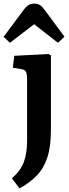

<svg xmlns="http://www.w3.org/2000/svg" viewBox="-41 -814 382 1063"><path d="M67 229 25 173Q73 132 91 83Q109 34 109 -36V-370Q109 -404 103 -416.5Q97 -429 73 -432L30 -439L38 -505L227 -515L241 -508V-95Q241 -4 221.5 56.5Q202 117 163 157.5Q124 198 67 229ZM14 -577 -21 -610 92 -762Q106 -780 119 -787Q132 -794 149 -794Q169 -794 181.5 -785Q194 -776 210 -754L316 -611L280 -577L148 -680Z"/></svg>

Font: Literata SemiBold
Style: Regular
Weight: 600
Designer: Latin by Veronika Burian and Jose Scaglione. Greek by Irene Vlachou. Cyrillic by Vera Evstafieva.
Foundry: TypeTogether
Version: Version 3.103; ttfautohint (v1.8.4.7-5d5b);gftools[0.9.29]